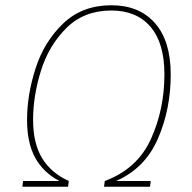

<svg xmlns="http://www.w3.org/2000/svg" viewBox="-20 -711 731 731"><path d="M630 -427Q630 -295 581 -182.5Q532 -70 422 -22H554L551 0H376L379 -22Q503 -68 554.5 -181.5Q606 -295 606 -428Q606 -547 553 -609Q500 -671 404 -671Q300 -671 233 -604.5Q166 -538 136 -442Q106 -346 106 -255Q106 -165 140.5 -108.5Q175 -52 242 -22L239 0H65L68 -22H206Q145 -54 114 -110.5Q83 -167 83 -254Q83 -350 115.5 -451Q148 -552 220.5 -621.5Q293 -691 404 -691Q510 -691 570 -623Q630 -555 630 -427Z"/></svg>

Font: Fira Sans Thin
Style: Italic
Weight: 250
Italic angle: -8°
Designer: Carrois Corporate & Edenspiekermann AG
Foundry: Carrois Corporate GbR & Edenspiekermann AG
Version: Version 4.203